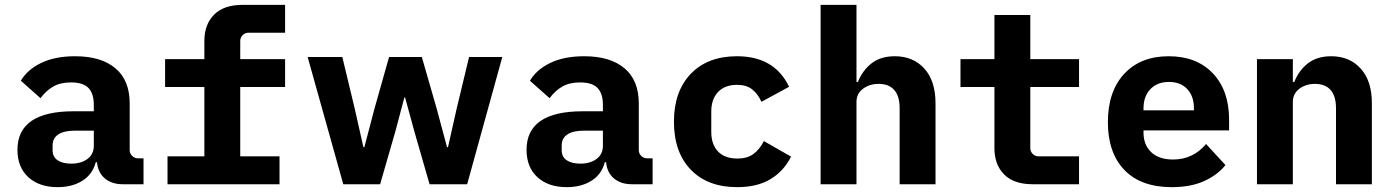

<svg xmlns="http://www.w3.org/2000/svg" viewBox="-20 -760 5740 792"><path d="M487 0Q441 0 412.5 -24Q384 -48 380 -91H375Q362 -41 320 -14.5Q278 12 218 12Q142 12 97 -29Q52 -70 52 -142Q52 -301 284 -301H367V-327Q367 -374 345 -397Q323 -420 273 -420Q229 -420 199.5 -403Q170 -386 147 -355L66 -427Q93 -473 150 -500.5Q207 -528 290 -528Q397 -528 456 -478.5Q515 -429 515 -333V-141Q515 -127 525 -117Q535 -107 549 -107H572V0ZM367 -159V-221H288Q244 -221 220.5 -205.5Q197 -190 197 -160V-140Q197 -113 217.5 -99Q238 -85 274 -85Q315 -85 341 -104.5Q367 -124 367 -159Z M671 -115H823V-401H661V-516H823V-591Q823 -659 863 -699.5Q903 -740 981 -740H1156V-625H1005Q991 -625 981 -615Q971 -605 971 -591V-516H1156V-401H971V-115H1133V0H671Z M1392 -525 1443 -313 1479 -153H1483L1525 -313L1585 -525H1720L1781 -313L1824 -153H1828L1864 -313L1915 -525H2052L1907 0H1752L1688 -222L1651 -358H1648L1612 -222L1548 0H1396L1249 -525Z M2587 0Q2541 0 2512.5 -24Q2484 -48 2480 -91H2475Q2462 -41 2420 -14.5Q2378 12 2318 12Q2242 12 2197 -29Q2152 -70 2152 -142Q2152 -301 2384 -301H2467V-327Q2467 -374 2445 -397Q2423 -420 2373 -420Q2329 -420 2299.5 -403Q2270 -386 2247 -355L2166 -427Q2193 -473 2250 -500.5Q2307 -528 2390 -528Q2497 -528 2556 -478.5Q2615 -429 2615 -333V-141Q2615 -127 2625 -117Q2635 -107 2649 -107H2672V0ZM2467 -159V-221H2388Q2344 -221 2320.5 -205.5Q2297 -190 2297 -160V-140Q2297 -113 2317.5 -99Q2338 -85 2374 -85Q2415 -85 2441 -104.5Q2467 -124 2467 -159Z M2760 -258Q2760 -383 2829.5 -455.5Q2899 -528 3020 -528Q3175 -528 3235 -402L3121 -340Q3106 -373 3082.5 -391.5Q3059 -410 3020 -410Q2970 -410 2942 -380.5Q2914 -351 2914 -300V-216Q2914 -164 2942 -135Q2970 -106 3022 -106Q3062 -106 3087.5 -124.5Q3113 -143 3131 -178L3243 -114Q3214 -55 3159 -21.5Q3104 12 3021 12Q2899 12 2829.5 -60Q2760 -132 2760 -258Z M3365 -740H3513V-422H3519Q3538 -470 3575.5 -499Q3613 -528 3671 -528Q3747 -528 3793 -477Q3839 -426 3839 -334V0H3691V-314Q3691 -363 3669 -388.5Q3647 -414 3604 -414Q3567 -414 3540 -394Q3513 -374 3513 -339V0H3365Z M4230 -149Q4230 -135 4240 -125Q4250 -115 4264 -115H4431V0H4240Q4162 0 4122 -40.5Q4082 -81 4082 -149V-401H3942V-516H4082V-698H4230V-516H4431V-401H4230Z M4550 -256Q4550 -383 4617.5 -455.5Q4685 -528 4801 -528Q4916 -528 4983 -457.5Q5050 -387 5050 -266V-222H4697V-213Q4697 -162 4729 -132Q4761 -102 4819 -102Q4901 -102 4955 -166L5035 -79Q5002 -38 4947 -13Q4892 12 4814 12Q4686 12 4618 -59Q4550 -130 4550 -256ZM4697 -313V-305H4905V-313Q4905 -363 4877.5 -392.5Q4850 -422 4802 -422Q4754 -422 4725.5 -392.5Q4697 -363 4697 -313Z M5165 0V-516H5313V-422H5319Q5338 -470 5375.5 -499Q5413 -528 5471 -528Q5547 -528 5593 -477Q5639 -426 5639 -334V0H5491V-314Q5491 -363 5469 -388.5Q5447 -414 5404 -414Q5367 -414 5340 -394Q5313 -374 5313 -339V0Z"/></svg>

Font: iA Writer Duo S
Style: Bold
Weight: 700
Designer: Mike Abbink, Paul van der Laan, Pieter van Rosmalen, Oliver Reichenstein
Foundry: Bold Monday and Information Architects Inc.
Version: Version 2.000